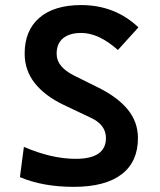

<svg xmlns="http://www.w3.org/2000/svg" viewBox="-20 -723 626 753"><path d="M269 9.8Q147.9 9.8 58.1 -28.3L73.7 -147Q182.1 -100.1 276.9 -100.1Q395.5 -100.1 395.5 -181.6Q395.5 -233.9 335.9 -261.2L228 -312.5Q155.8 -347.2 116.2 -397.2Q76.7 -447.3 76.7 -512.7Q76.7 -603.5 134.5 -653.3Q192.4 -703.1 298.3 -703.1Q430.7 -703.1 522.9 -615.7L442.4 -526.9Q367.2 -593.8 298.8 -593.8Q252.9 -593.8 227.5 -573Q202.1 -552.2 202.1 -512.7Q202.1 -485.4 219.5 -464.6Q236.8 -443.8 269.5 -427.2L366.7 -378.9Q441.4 -341.8 481.2 -293.2Q521 -244.6 521 -181.2Q521 -88.4 456.8 -39.3Q392.6 9.8 269 9.8Z"/></svg>

Font: Cascadia Mono PL SemiBold
Style: Regular
Weight: 600
Monospace: yes
Designer: Aaron Bell
Foundry: Saja Typeworks
Version: Version 2404.023; ttfautohint (v1.8.4)